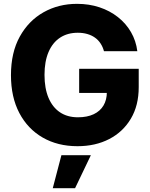

<svg xmlns="http://www.w3.org/2000/svg" viewBox="-20 -758 790 1009"><path d="M387.2 10.3Q283.2 10.3 204.3 -35.2Q125.5 -80.6 81.5 -164.3Q37.6 -248 37.6 -362.8Q37.6 -481.9 84 -565.7Q130.4 -649.4 209 -693.6Q287.6 -737.8 384.8 -737.8Q448.2 -737.8 502.7 -719.7Q557.1 -701.7 599.6 -668.2Q642.1 -634.8 668.5 -589.1Q694.8 -543.5 701.7 -488.8H526.4Q520.5 -511.2 508.5 -529.5Q496.6 -547.9 479 -560.3Q461.4 -572.8 438.7 -579.3Q416 -585.9 388.7 -585.9Q335 -585.9 295.7 -560.1Q256.3 -534.2 235.1 -484.6Q213.9 -435.1 213.9 -364.7Q213.9 -293.9 234.9 -244.1Q255.9 -194.3 294.9 -168Q334 -141.6 389.6 -141.6Q438 -141.6 472.2 -157.7Q506.3 -173.8 523.9 -203.6Q541.5 -233.4 541.5 -273.9L575.2 -269.5H396V-396.5H709V-300.3Q709 -203.6 667.7 -134.3Q626.5 -64.9 554 -27.3Q481.4 10.3 387.2 10.3ZM257.3 231 302.7 57.6H457.5L374.5 231Z"/></svg>

Font: Inter 17pt ExtraBold
Style: Regular
Weight: 800
Version: Version 4.001;git-66647c0bb